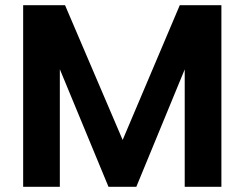

<svg xmlns="http://www.w3.org/2000/svg" viewBox="-20 -718 940 738"><path d="M69 -698H230L478 -118L423 -113L671 -698H831V0H690V-583L741 -575L504 0H397L159 -575L210 -583V0H69Z"/></svg>

Font: Parkinsans Light SemiBold
Style: Regular
Weight: 600
Version: Version 1.000